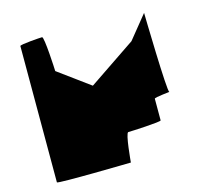

<svg xmlns="http://www.w3.org/2000/svg" viewBox="-102 -822 983 925"><g transform="rotate(-15 390.0 -359.0)"><path d="M72 -14C72 -6 441 -14 441 -14C441 -14 453 -159 467 -159C483 -159 632 -166 632 -173V-281C632 -288 718 -295 708 -295C697 -295 689 -694 689 -694L595 -578L360 -419L203 -534C203 -542 195 -708 184 -708C174 -708 72 -701 72 -694Z"/></g></svg>

Font: Ampere
Style: SuExt
Weight: 400
Version: Version 1